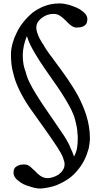

<svg xmlns="http://www.w3.org/2000/svg" viewBox="-20 -810 583 1121"><path d="M234 -548C229 -555 224 -562 220 -570C214 -579 210 -588 206 -596C199.7 -611.7 192 -628.8 192 -649C192 -662 196 -673 202 -683C210 -693 218 -702 228 -708C243.7 -720.6 268.2 -729 292 -729C302 -729 311 -727 320 -724C337.2 -715.4 350 -702 364 -690C371 -682 377 -676 384 -670C395.8 -659.9 408.3 -649 427 -649C442 -649 453 -651 462 -654C474.4 -659.5 488 -670 488 -684C490 -689 490 -694 490 -698C490 -720.5 473.7 -736.2 459 -746C450 -754 439 -760 428 -765C398.8 -777.2 365.1 -790 327 -790C259.9 -790 210.5 -765.5 170 -736C132.2 -703.8 97.3 -662.8 76 -616C58.6 -581.3 44 -535.9 44 -491C44 -451 48 -414 58 -380C66 -345 79 -312 96 -278C112 -246 131 -213 154 -180C205.3 -106.5 264.5 -27.5 315 50C327.2 70.3 346.1 97.4 352 124C356 133 357 142 357 149C357 162 354 173 346 184C340 194 331 202 321 210C304.6 219.8 281.1 230 257 230C235.8 230 219.6 220.8 207 210C200 204 192 198 186 190C167.4 176 152.8 150 122 150C107 150 96 152 88 156C79 159 73 164 68 168C64 174 62 179 60 184C60 190 59 195 59 199C59 219.6 73.9 236.6 88 246C104.4 260.5 127.5 271.9 152 278C170.3 284.7 193 291 216 291C250 288 281 282 308 272C361 250.4 404.6 221.9 436 180C465.8 144.6 484.9 104.1 498 56C502 36 505 16 505 -3C505 -98.1 472.1 -179.5 438 -246C400 -316.3 350.8 -384.2 306 -444C292 -463 279 -482 266 -498C253.6 -516.6 242.3 -531.5 234 -548ZM412 104C409 95 406 86 402 77L390 50C387 41 383 33 379 26C364 -3.9 349.7 -23.6 329 -54L284 -120C253.2 -164.3 217.2 -216.6 189 -263C165.8 -301.2 139.9 -345.6 130 -390C119 -417.5 113 -448.2 113 -484C113 -528.4 122.8 -565.2 137 -599C142.9 -581.3 149.2 -563.6 157 -548C189.2 -483.7 232.4 -421.6 275 -361C304.2 -320.2 337.2 -272.7 363 -229C384.8 -192.1 409 -151.4 419 -109C424.7 -83.5 432 -60.6 432 -32C434 -24 434 -14 434 -3C434 43.7 429.1 73.6 412 104Z"/></svg>

Font: fbb
Style: Bold
Weight: 400
Designer: David J. Perry, Michael Sharpe
Version: Version 1.045